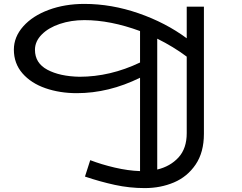

<svg xmlns="http://www.w3.org/2000/svg" viewBox="-20 -720 1239 983"><path d="M1024 -686V-35Q1024 60 981.5 122.5Q939 185 870.5 214Q802 243 721 243Q643 243 567.5 226.5Q492 210 415 184L442 100Q499 122 567.5 138Q636 154 697 156V-322Q537 -243 373 -243Q286 -243 212.5 -268.5Q139 -294 95 -344.5Q51 -395 51 -466Q51 -531 99 -585Q147 -639 229.5 -669.5Q312 -700 412 -700Q551 -700 689.5 -652Q828 -604 936 -524V-686ZM697 -400V-561Q545 -617 412 -617Q344 -617 286 -597.5Q228 -578 193.5 -543Q159 -508 159 -465Q159 -397 222.5 -363Q286 -329 387 -327Q544 -327 697 -400ZM936 -38V-430Q868 -481 785 -522V148Q852 132 894 86Q936 40 936 -38Z"/></svg>

Font: BioRhyme Expanded
Style: Regular
Weight: 400
Width: 7
Designer: Aoife Mooney
Foundry: Aoife Mooney Type
Version: Version 1.001